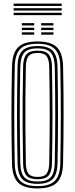

<svg xmlns="http://www.w3.org/2000/svg" viewBox="-20 -1037 416 1064"><path d="M188.2 7.2Q112.8 7.2 80.4 -25.1Q48 -57.5 46.5 -131.5Q45 -208.8 44.2 -275.1Q43.5 -341.5 43.5 -403.9Q43.5 -466.2 44.2 -530.8Q45 -595.2 46.5 -668.5Q48 -742.8 80.4 -775Q112.8 -807.2 188.2 -807.2Q262.8 -807.2 295.4 -774.9Q328 -742.5 329.5 -668.5Q331 -597.8 331.8 -531.5Q332.5 -465.2 332.4 -400.4Q332.2 -335.5 331.6 -269Q331 -202.5 329.5 -131.5Q327.8 -57.8 295.4 -25.2Q263 7.2 188.2 7.2ZM188.2 -5.5Q255 -5.5 283.9 -35Q312.8 -64.5 314.2 -131.8Q315.5 -202 316.2 -267.2Q317 -332.5 317 -396.6Q317 -460.8 316.4 -527.8Q315.8 -594.8 314.2 -668Q312.8 -736 283.6 -765.2Q254.5 -794.5 188.2 -794.5Q119.5 -794.5 91.4 -764.6Q63.2 -734.8 61.8 -668.2Q60.2 -591 59.5 -524.4Q58.8 -457.8 58.9 -395.1Q59 -332.5 59.6 -268.2Q60.2 -204 61.8 -131.8Q63.2 -65.2 91.5 -35.4Q119.8 -5.5 188.2 -5.5ZM188.2 -18.2Q128.5 -18.2 103.5 -44.5Q78.5 -70.8 77.2 -132Q75.8 -209.2 75 -276Q74.2 -342.8 74.2 -405.2Q74.2 -467.8 75 -531.8Q75.8 -595.8 77.2 -667.8Q78.2 -729.5 103.5 -755.6Q128.8 -781.8 188.2 -781.8Q247.5 -781.8 272.5 -755.1Q297.5 -728.5 298.8 -667.8Q300.2 -588 300.9 -521.1Q301.5 -454.2 301.5 -392.5Q301.5 -330.8 300.8 -267.6Q300 -204.5 298.8 -132.2Q297.5 -72.5 272.9 -45.4Q248.2 -18.2 188.2 -18.2ZM188.2 -31Q240.5 -31 261.4 -54.9Q282.2 -78.8 283.5 -132.8Q285 -212.8 285.6 -278.8Q286.2 -344.8 286.2 -405.5Q286.2 -466.2 285.5 -529.5Q284.8 -592.8 283.5 -667.2Q282.2 -720.2 261.8 -744.6Q241.2 -769 188.2 -769Q136 -769 114.9 -745.6Q93.8 -722.2 92.5 -667.8Q91 -594.5 90.2 -529.4Q89.5 -464.2 89.6 -401.4Q89.8 -338.5 90.4 -272.8Q91 -207 92.5 -132.2Q93.8 -77 115.4 -54Q137 -31 188.2 -31ZM188.2 -43.8Q144.5 -43.8 126.6 -64.1Q108.8 -84.5 108 -132.5Q106 -236 105.4 -321.1Q104.8 -406.2 105.5 -488.9Q106.2 -571.5 108 -667.2Q108.8 -715.5 126.5 -735.9Q144.2 -756.2 188.2 -756.2Q233 -756.2 250.1 -735Q267.2 -713.8 268 -666.8Q269.5 -584.2 270.1 -518.1Q270.8 -452 270.8 -392.2Q270.8 -332.5 270.1 -270.1Q269.5 -207.8 268 -133.2Q267.2 -86.2 250 -65Q232.8 -43.8 188.2 -43.8ZM188.2 -56.5Q225.5 -56.5 238.8 -75Q252 -93.5 252.8 -133.8Q254.2 -212.8 254.9 -276.9Q255.5 -341 255.5 -400.6Q255.5 -460.2 254.9 -524Q254.2 -587.8 252.8 -666.2Q252 -707.2 238.5 -725.4Q225 -743.5 188.2 -743.5Q152.8 -743.5 138.4 -726.5Q124 -709.5 123.2 -667Q121.5 -569 120.8 -484.9Q120 -400.8 120.8 -316.5Q121.5 -232.2 123.2 -133Q124 -91.2 138.1 -73.9Q152.2 -56.5 188.2 -56.5ZM208.2 -896V-908.8H276.2V-896ZM101.2 -845V-857.8H169.5V-845ZM101.2 -870.5V-883.2H169.5V-870.5ZM101.2 -896V-908.8H169.5V-896ZM208.2 -845V-857.8H276.2V-845ZM208.2 -870.5V-883.2H276.2V-870.5ZM322 -1004.2H55.5V-1017H322ZM322 -953.2H55.5V-966H322ZM322 -978.8H55.5V-991.5H322Z"/></svg>

Font: Big Shoulders Inline Display Thin Medium
Style: Regular
Weight: 500
Version: Version 2.002